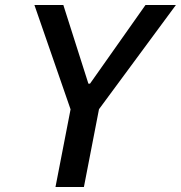

<svg xmlns="http://www.w3.org/2000/svg" viewBox="-20 -750 726 770"><path d="M316.5 0 377 -312 685.5 -730H563.5L341 -414.5H334.5L234 -730H118L263 -311.5L202.5 0Z"/></svg>

Font: Monaspace Neon Medium
Style: Italic
Weight: 500
Italic angle: -11°
Designer: Riley Cran & the Lettermatic Team
Foundry: Lettermatic
Version: Version 1.200 (Monaspace Neon)